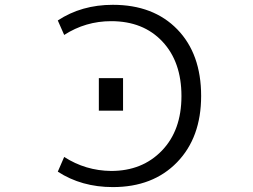

<svg xmlns="http://www.w3.org/2000/svg" viewBox="-20 -760 1040 790"><path d="M386.7 -304.7V-438.5H486.3V-304.7ZM437.5 -672.9Q332 -672.9 244.1 -616.2L217.8 -675.8Q315.4 -740.2 444.3 -740.2Q611.3 -740.2 709.5 -639.2Q807.6 -538.1 807.6 -365.2Q807.6 -194.3 708.5 -92.3Q609.4 9.8 444.3 9.8Q315.4 9.8 217.8 -53.7L244.1 -114.3Q332 -57.6 437.5 -56.6Q565.4 -56.6 646 -140.1Q726.6 -223.6 726.6 -364.7Q726.6 -505.9 647.9 -589.4Q569.3 -672.9 437.5 -672.9Z"/></svg>

Font: GenEi Gothic M SemiLight
Style: Regular
Weight: 350
Designer: o_tamon (Modified); [Source Han Sans]
Ryoko NISHIZUKA  (kana & ideographs); Paul D. Hunt (Latin, Greek & Cyrillic); Wenl
Version: Version 1.1a;Original Version 1.004